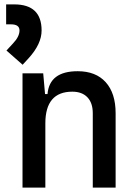

<svg xmlns="http://www.w3.org/2000/svg" viewBox="-20 -850 626 870"><path d="M400.4 0V-336.9Q400.4 -383.8 376 -409.2Q351.6 -434.6 307.6 -434.6Q185.5 -434.6 185.5 -291V0H82V-517.6H175.8L184.1 -423.8H195.3Q204.1 -527.3 332 -527.3Q414.1 -527.3 459 -477.5Q503.9 -427.7 503.9 -336.9V0ZM82.5 -556.6 9.3 -621.1 38.6 -652.8Q68.4 -684.1 68.4 -711.9Q68.4 -739.7 29.8 -739.7H7.8V-830.1H44.4Q168.5 -830.1 168.5 -711.9Q168.5 -650.9 109.9 -586.4Z"/></svg>

Font: CaskaydiaMono NF
Style: Regular
Weight: 400
Designer: Aaron Bell
Foundry: Saja Typeworks
Version: Version 2111.001; ttfautohint (v1.8.4);Nerd Fonts 3.1.1